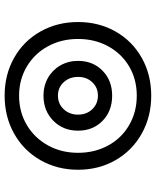

<svg xmlns="http://www.w3.org/2000/svg" viewBox="60 -690 689 850"><g transform="rotate(-90 405.0 -265.5)"><path d="M78 -265Q78 -357 120.5 -431.5Q163 -506 238 -548Q313 -590 406 -590Q499 -590 573.5 -548Q648 -506 690 -431.5Q732 -357 732 -265Q732 -173 690 -99Q648 -25 573.5 17Q499 59 406 59Q313 59 238 17Q163 -25 120.5 -99Q78 -173 78 -265ZM657 -265Q657 -339 624.5 -398.5Q592 -458 534.5 -492Q477 -526 406 -526Q334 -526 276.5 -492Q219 -458 186 -398.5Q153 -339 153 -265Q153 -191 185.5 -131.5Q218 -72 276 -38.5Q334 -5 406 -5Q478 -5 535 -38.5Q592 -72 624.5 -131.5Q657 -191 657 -265ZM251 -265Q251 -331 295 -374.5Q339 -418 406 -418Q450 -418 485 -398Q520 -378 540 -343Q560 -308 560 -265Q560 -199 516.5 -156.5Q473 -114 406 -114Q338 -114 294.5 -156.5Q251 -199 251 -265ZM489 -265Q489 -303 465.5 -328.5Q442 -354 406 -354Q370 -354 346 -328.5Q322 -303 322 -265Q322 -227 346 -202Q370 -177 406 -177Q442 -177 465.5 -202Q489 -227 489 -265Z"/></g></svg>

Font: FiraGO Medium
Style: Italic
Weight: 500
Italic angle: -8°
Designer: bBox Type GmbH
Foundry: bBox Type GmbH
Version: Version 1.001